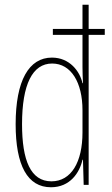

<svg xmlns="http://www.w3.org/2000/svg" viewBox="-20 -780 474 810"><path d="M195 10C276 10 316 -52 328 -106H330L333 0H354V-633H422V-658H354V-760H328V-658H203V-633H328V-497C328 -475 329 -454 330 -429H328C317 -479 274 -537 199 -537C102 -537 46 -440 46 -256C46 -82 96 10 195 10ZM197 -15C109 -15 73 -104 73 -256C73 -424 117 -512 200 -512C280 -512 328 -432 328 -315V-221C328 -97 281 -15 197 -15Z"/></svg>

Font: Noto Sans Myanmar UI ExtraCondensed Thin
Style: Regular
Weight: 100
Width: 2
Designer: Monotype Design Team
Foundry: Monotype Imaging Inc.
Version: Version 2.103